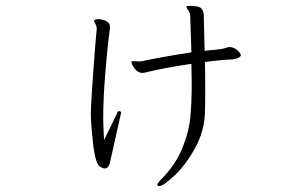

<svg xmlns="http://www.w3.org/2000/svg" viewBox="-20 -564 1040 653"><path d="M772 -362Q735 -361 677 -353Q678 -319 678 -255Q678 -206 677 -181Q675 -117 643 -59.5Q611 -2 573 33.5Q535 69 521 69Q519 69 516 67Q515 66 515 64Q515 60 528 46Q576 -2 599 -57.5Q622 -113 627 -162.5Q632 -212 632 -279L631 -347Q539 -333 485 -320Q471 -316 465 -316Q449 -316 438 -330.5Q427 -345 427 -355Q427 -355 428 -355.5Q429 -356 433 -356L458 -355Q528 -370 631 -386L627 -508Q627 -519 620.5 -528.5Q614 -538 614 -540V-542Q615 -544 627 -544Q657 -544 664.5 -535.5Q672 -527 673 -514L676 -391Q699 -394 705 -394L737 -398Q742 -399 749 -401.5Q756 -404 761 -404Q774 -404 786 -394Q798 -384 799 -377V-376Q799 -372 791.5 -368Q784 -364 772 -362ZM309 -465V-467Q309 -475 304.5 -482.5Q300 -490 300 -492Q300 -493 300 -493Q302 -499 315 -499Q322 -499 332 -496Q340 -494 347 -488.5Q354 -483 354 -472Q354 -465 353 -461Q344 -392 337.5 -308Q331 -224 331 -161Q331 -139 334 -88L377 -176Q380 -186 384 -186Q392 -186 392 -181Q392 -181 388 -163Q385 -151 353 -7Q347 9 337 9Q331 9 322 4Q305 -3 297 -72Q289 -141 289 -178Q290 -225 297.5 -325.5Q305 -426 309 -465Z"/></svg>

Font: JyunsaiKaai Light
Style: Regular
Weight: 300
Designer: Fontworks Inc.
Version: Version 0.030;April 7, 2024;FontCreator 14.0.0.2901 64-bit